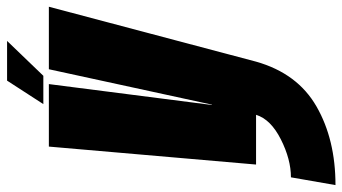

<svg xmlns="http://www.w3.org/2000/svg" viewBox="-296 -524 991 556"><g transform="rotate(-90 200.0 -245.5)"><path d="M2 0 54 -600H235L174.5 -128H175.5L278 -600H459L300 0Q266 120 170.2 175Q74.5 230 -57.5 230L-35 101Q17 101 75 71.8Q133 42.5 146 0ZM177 -616 245 -721H360L259 -616Z"/></g></svg>

Font: Anybody UltraCondensed Black
Style: Italic
Weight: 900
Width: 1
Italic angle: -10°
Designer: Tyler Finck
Foundry: Etcetera Type Company
Version: Version 1.010; ttfautohint (v1.8.3) -l 8 -r 50 -G 200 -x 14 